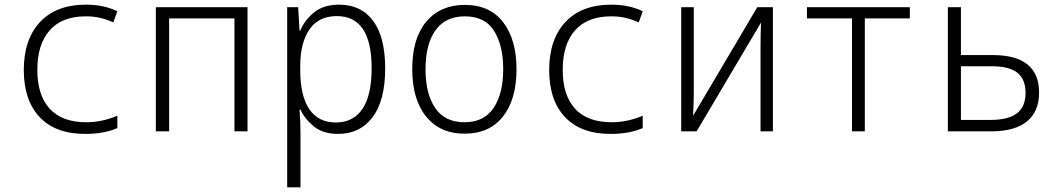

<svg xmlns="http://www.w3.org/2000/svg" viewBox="-20 -563 4544 823"><path d="M345 11Q218 11 150 -61Q82 -133 82 -263Q82 -394 151.5 -468.5Q221 -543 349 -543Q424 -543 483 -515L466 -467Q437 -480 409 -486.5Q381 -493 348 -493Q246 -493 193 -433Q140 -373 140 -264Q140 -155 193 -97Q246 -39 350 -39Q417 -39 483 -67V-14Q453 -1 418.5 5Q384 11 345 11Z M648 0V-532H1041V0H985V-484H705V0Z M1211 240V-532H1258L1264 -432H1267Q1286 -477 1326.5 -510Q1367 -543 1434 -543Q1528 -543 1579.5 -473.5Q1631 -404 1631 -270Q1631 -132 1577 -60.5Q1523 11 1429 11Q1365 11 1326 -20.5Q1287 -52 1268 -93H1264Q1268 -44 1268 8V240ZM1420 -38Q1494 -38 1533.5 -96Q1573 -154 1573 -271Q1573 -494 1424 -494Q1346 -494 1306.5 -437Q1267 -380 1267 -280V-262Q1267 -153 1305.5 -95.5Q1344 -38 1420 -38Z M1971 10Q1866 10 1806.5 -63.5Q1747 -137 1747 -267Q1747 -399 1807.5 -470.5Q1868 -542 1972 -542Q2080 -542 2137 -467.5Q2194 -393 2194 -266Q2194 -137 2136 -63.5Q2078 10 1971 10ZM1971 -39Q2055 -39 2096 -100.5Q2137 -162 2137 -267Q2137 -368 2098 -430.5Q2059 -493 1972 -493Q1890 -493 1847 -433.5Q1804 -374 1804 -266Q1804 -161 1845.5 -100Q1887 -39 1971 -39Z M2597 11Q2470 11 2402 -61Q2334 -133 2334 -263Q2334 -394 2403.5 -468.5Q2473 -543 2601 -543Q2676 -543 2735 -515L2718 -467Q2689 -480 2661 -486.5Q2633 -493 2600 -493Q2498 -493 2445 -433Q2392 -373 2392 -264Q2392 -155 2445 -97Q2498 -39 2602 -39Q2669 -39 2735 -67V-14Q2705 -1 2670.5 5Q2636 11 2597 11Z M2900 0V-532H2954V-167Q2954 -142 2953 -117.5Q2952 -93 2951 -67L3226 -532H3293V0H3240V-363Q3240 -413 3242 -466L2966 0Z M3632 0V-484H3439V-532H3880V-484H3687V0Z M4043 0V-532H4099V-327H4235Q4434 -327 4434 -166Q4434 -85 4382 -42.5Q4330 0 4229 0ZM4099 -49H4225Q4303 -49 4339.5 -77.5Q4376 -106 4376 -165Q4376 -223 4341 -251Q4306 -279 4232 -279H4099Z"/></svg>

Font: Noto Sans Mono SemiCondensed Light
Style: Regular
Weight: 300
Width: 4
Designer: Monotype Design Team
Foundry: Monotype Imaging Inc.
Version: Version 2.014; ttfautohint (v1.8.4.7-5d5b)